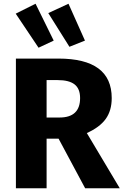

<svg xmlns="http://www.w3.org/2000/svg" viewBox="-20 -1006 660 1026"><path d="M267 -789 186 -751 64 -933 170 -986ZM434 -789 351 -756 238 -936 346 -986ZM435 0 293 -265H229V0H65V-693H292Q577 -693 577 -482Q577 -415 545 -370.5Q513 -326 444 -295L620 0ZM229 -578V-378H298Q408 -378 408 -482Q408 -532 378.5 -555Q349 -578 288 -578Z"/></svg>

Font: Fira Sans
Style: Bold
Weight: 700
Designer: bBox Type GmbH & Carrois Corporate GbR & Edenspiekermann AG
Foundry: bBox Type GmbH & Carrois Corporate GbR & Edenspiekermann AG
Version: Version 4.301;PS 004.301;hotconv 1.0.88;makeotf.lib2.5.64775